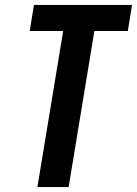

<svg xmlns="http://www.w3.org/2000/svg" viewBox="-20 -755 553 775"><path d="M131 0 235 -630H100L117 -735H513L496 -630H361L257 0Z"/></svg>

Font: Iosevka Extrabold
Style: Italic
Weight: 800
Italic angle: -9°
Monospace: yes
Designer: Belleve Invis
Foundry: Belleve Invis
Version: Version 32.5.0; ttfautohint (v1.8.4)